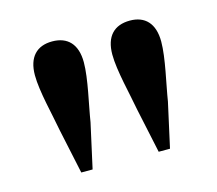

<svg xmlns="http://www.w3.org/2000/svg" viewBox="-63 -897 573 508"><g transform="rotate(-15 223.5 -643.5)"><path d="M117 -821C75 -821 50 -796 50 -746C50 -702 68 -633 76 -588L102 -466H133L160 -588C167 -633 184 -701 184 -746C184 -796 159 -821 117 -821ZM330 -821C287 -821 262 -796 262 -746C262 -702 280 -633 288 -588L314 -466H345L372 -588C379 -633 396 -701 396 -746C396 -796 371 -821 330 -821Z"/></g></svg>

Font: Noto Serif SC
Style: Bold
Weight: 700
Designer: Ryoko NISHIZUKA 西塚涼子 (kana & ideographs); Frank Grießhammer (Latin, Greek & Cyrillic); Wenlong ZHANG 张文龙 (bopomofo); San
Foundry: Adobe
Version: Version 2.001;hotconv 1.1.0;makeotfexe 2.6.0